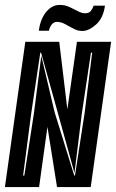

<svg xmlns="http://www.w3.org/2000/svg" viewBox="-30 -761 472 781"><path d="M-10 0 73 -591H211L244 -316L283 -591H422L339 0H202L163 -245L129 0ZM64 -47H69L108 -300L138 -534L192 -305L272 -47H275L314 -300L345 -547H340L303 -300L273 -57L206 -299L137 -547H134L97 -300ZM305 -635Q288 -635 274 -642Q260 -649 247 -656Q236 -663 225 -667.5Q214 -672 202 -672Q189 -672 180.5 -661.5Q172 -651 169 -636H128Q134 -683 157.5 -712Q181 -741 213 -741Q231 -741 245 -735.5Q259 -730 272 -723Q283 -717 294 -712Q305 -707 316 -707Q332 -707 339.5 -716.5Q347 -726 351 -738H397Q390 -687 360.5 -661Q331 -635 305 -635Z"/></svg>

Font: Alumni Sans Inline One
Style: Italic
Weight: 400
Italic angle: -8°
Designer: Robert E. Leuschke
Foundry: Robert E. Leuschke
Version: Version 1.100; ttfautohint (v1.8.3)